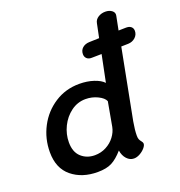

<svg xmlns="http://www.w3.org/2000/svg" viewBox="-151 -984 1053 1121"><g transform="rotate(-20 375.5 -423.5)"><path d="M751 -692Q751 -668 733 -651.5Q715 -635 689 -634L645 -633L561 -198Q552 -147 552 -113Q552 -98 555.5 -89.5Q559 -81 566.5 -72Q574 -63 574 -56Q574 -44 561 -29Q548 -14 529 -3.5Q510 7 492 7Q467 7 448 -13.5Q429 -34 424 -67Q388 -26 354.5 -8.5Q321 9 266 9Q169 9 105.5 -43Q42 -95 42 -195Q42 -279 80 -351.5Q118 -424 186 -468Q254 -512 339 -512Q388 -512 428.5 -498.5Q469 -485 488 -464L522 -631L462 -630Q442 -629 430.5 -639.5Q419 -650 419 -667Q419 -691 435.5 -705.5Q452 -720 478 -721L540 -723L558 -810Q562 -831 581.5 -843.5Q601 -856 626 -856Q651 -856 667 -843.5Q683 -831 679 -812L662 -726L705 -727Q727 -728 739 -718.5Q751 -709 751 -692ZM462 -360Q453 -382 418 -399Q383 -416 343 -416Q293 -416 252.5 -386Q212 -356 189 -309Q166 -262 166 -211Q166 -151 200 -120Q234 -89 284 -89Q322 -89 354.5 -106Q387 -123 408 -151Q429 -179 435 -210Z"/></g></svg>

Font: Mali SemiBold
Style: Italic
Weight: 600
Italic angle: -10°
Version: Version 1.000; ttfautohint (v1.6)